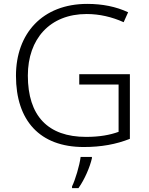

<svg xmlns="http://www.w3.org/2000/svg" viewBox="-20 -745 764 986"><path d="M387 -364V-311H589V-68C545 -52 492 -42 422 -42C226 -42 123 -150 123 -357C123 -545 236 -673 425 -673C491 -673 555 -658 615 -631L638 -682C576 -711 506 -725 428 -725C198 -725 62 -573 62 -356C62 -126 184 10 410 10C500 10 576 -4 647 -32V-364ZM452 68V61H394C389 104 366 180 350 212V221H383C415 176 442 112 452 68Z"/></svg>

Font: Noto Sans Meetei Mayek Light
Style: Regular
Weight: 300
Designer: Monotype Design Team and Neelakash Kshetrimayum
Foundry: Monotype Imaging Inc.
Version: Version 2.002